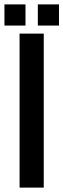

<svg xmlns="http://www.w3.org/2000/svg" viewBox="-49 -853 288 873"><path d="M40 0V-700.2H149.9V0ZM-28.8 -833H66.9V-736.8H-28.8ZM123 -833H219.2V-736.8H123Z"/></svg>

Font: Bebas Neue Bold
Style: Regular
Weight: 700
Designer: Ryoichi Tsunekawa
Foundry: Ryoichi Tsunekawa
Version: Version 1.300